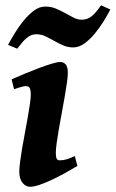

<svg xmlns="http://www.w3.org/2000/svg" viewBox="-20 -694 442 734"><path d="M275.9 -59.6Q252.9 -45.9 227.3 -31.7Q201.7 -17.6 177 -6.1Q152.3 5.4 130.9 12.7Q109.4 20 94.7 20Q78.1 20 65.9 4.6Q53.7 -10.7 53.7 -37.1Q53.7 -51.8 56.9 -75.9Q60.1 -100.1 64.9 -128.9Q69.8 -157.7 75.7 -188.5Q81.5 -219.2 86.4 -247.1Q91.3 -274.9 94.5 -297.6Q97.7 -320.3 97.7 -332Q97.7 -343.3 96.2 -349.9Q94.7 -356.4 92.3 -359.6Q89.8 -362.8 85.9 -363.8Q82 -364.7 77.6 -364.7Q73.7 -364.7 66.4 -363Q59.1 -361.3 51.8 -358.9Q43 -356.4 33.7 -353L24.4 -390.6Q44.9 -399.9 72.5 -411.4Q100.1 -422.9 127.2 -433.1Q154.3 -443.4 176.8 -450.2Q199.2 -457 209.5 -457Q223.1 -457 231.2 -447.8Q239.3 -438.5 239.3 -416Q239.3 -401.9 235.8 -377.4Q232.4 -353 227.3 -324Q222.2 -294.9 216.3 -262.9Q210.4 -231 205.3 -201.9Q200.2 -172.9 196.8 -148.4Q193.4 -124 193.4 -109.9Q193.4 -94.7 196.5 -87.9Q199.7 -81.1 208 -81.1Q215.3 -81.1 221.7 -82Q228 -83 234.6 -85Q241.2 -86.9 248.5 -89.8Q255.9 -92.8 266.1 -97.2ZM401.9 -657.7Q391.6 -637.7 376.2 -612.8Q360.8 -587.9 342.3 -565.4Q323.7 -543 302.7 -527.8Q281.7 -512.7 259.8 -512.7Q239.3 -512.7 221.4 -520.5Q203.6 -528.3 187 -537.8Q170.4 -547.4 153.8 -555.2Q137.2 -563 118.7 -563Q107.9 -563 99.1 -559.3Q90.3 -555.7 82 -548.8Q73.7 -542 64.9 -531.7Q56.2 -521.5 45.9 -507.8L10.7 -522.5Q21.5 -542.5 36.9 -567.9Q52.2 -593.3 70.8 -615.7Q89.4 -638.2 110.1 -653.6Q130.9 -668.9 152.8 -668.9Q175.3 -668.9 193.8 -661.1Q212.4 -653.3 229.2 -643.8Q246.1 -634.3 261.5 -626.5Q276.9 -618.7 293 -618.7Q314 -618.7 330.3 -631.8Q346.7 -645 366.2 -673.8Z"/></svg>

Font: Gentium Book Basic
Style: Bold Italic
Weight: 700
Italic angle: -8°
Designer: J. Victor Gaultney and Annie Olsen
Foundry: SIL International
Version: Version 1.102; 2013; Maintenance release